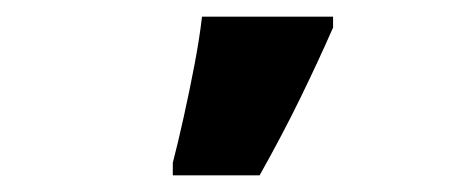

<svg xmlns="http://www.w3.org/2000/svg" viewBox="-20 -816 549 230"><path d="M187 -606V-621Q193 -644 200 -675.5Q207 -707 213 -738.5Q219 -770 222 -796H379V-783Q361 -742 339.5 -698Q318 -654 291 -606Z"/></svg>

Font: Noto Sans Disp ExtBd
Style: Regular
Weight: 800
Designer: Monotype Design Team
Foundry: Monotype Imaging Inc.
Version: Version 2.000;GOOG;noto-source:20170915:90ef993387c0; ttfaut